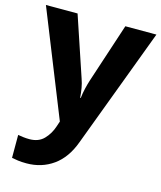

<svg xmlns="http://www.w3.org/2000/svg" viewBox="-117 -631 802 955"><g transform="rotate(15 284.5 -153.0)"><path d="M0 -546H163L266 -239Q274 -217 278 -193.5Q282 -170 284 -144H287Q290 -170 295.5 -193.5Q301 -217 308 -239L409 -546H569L338 70Q307 155 247.5 197.5Q188 240 110 240Q85 240 66.5 237.5Q48 235 34 232V114Q45 116 60.5 118Q76 120 93 120Q140 120 167.5 91.5Q195 63 208 23L217 -4Z"/></g></svg>

Font: Noto Sans Balinese
Style: Regular
Weight: 400
Designer: Aditya Bayu, David Williams
Foundry: David Williams
Version: Version 2.003